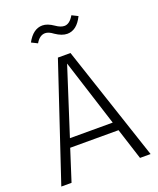

<svg xmlns="http://www.w3.org/2000/svg" viewBox="-160 -980 885 1075"><g transform="rotate(-20 282.5 -442.0)"><path d="M548 0H485L425 -187H137L77 0H16L245 -685H320ZM409 -238 282 -636 154 -238ZM341 -792Q309 -792 271 -818Q245 -838 224 -838Q191 -838 168 -798L132 -816Q169 -884 224 -884Q254 -884 290 -859Q318 -839 341 -839Q372 -839 397 -882L433 -864Q398 -792 341 -792Z"/></g></svg>

Font: Trujillo Light
Style: Regular
Weight: 300
Designer: Fira Sans original fonts by bBox Type GmbH, Carrois Corporate GbR, & Edenspiekermann AG / Changes by Cristiano Sobral
Foundry: Fira Sans original fonts by bBox Type GmbH, Carrois Corporate GbR, & Edenspiekermann AG / Changes by Cristiano Sobral
Version: Version 4.301;July 28, 2020;FontCreator 13.0.0.2655 64-bit